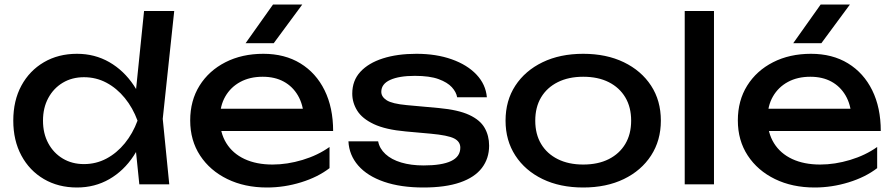

<svg xmlns="http://www.w3.org/2000/svg" viewBox="-20 -819 3971 853"><path d="M599 0 577 -215 606 -282 578 -359 620 -770H754L703 -291L732 0ZM637 -283Q618 -194 574 -127Q530 -60 465.5 -23Q401 14 322 14Q239 14 175 -23.5Q111 -61 75 -128Q39 -195 39 -283Q39 -372 75 -438.5Q111 -505 175 -542.5Q239 -580 322 -580Q401 -580 465.5 -543Q530 -506 574.5 -439.5Q619 -373 637 -283ZM171 -283Q171 -226 194.5 -182.5Q218 -139 259 -114.5Q300 -90 353 -90Q407 -90 453 -114.5Q499 -139 534.5 -182.5Q570 -226 591 -283Q570 -340 534.5 -383.5Q499 -427 453 -451.5Q407 -476 353 -476Q300 -476 259 -451.5Q218 -427 194.5 -383.5Q171 -340 171 -283Z M1166 14Q1067 14 990 -23.5Q913 -61 869 -128Q825 -195 825 -284Q825 -372 866.5 -438.5Q908 -505 981.5 -542.5Q1055 -580 1150 -580Q1245 -580 1314.5 -537.5Q1384 -495 1422 -418Q1460 -341 1460 -237H927V-336H1395L1330 -299Q1327 -355 1303.5 -395Q1280 -435 1240.5 -456.5Q1201 -478 1147 -478Q1090 -478 1047.5 -455Q1005 -432 981 -390.5Q957 -349 957 -292Q957 -229 985.5 -183Q1014 -137 1066.5 -112.5Q1119 -88 1191 -88Q1256 -88 1324 -108.5Q1392 -129 1444 -166V-72Q1392 -32 1317.5 -9Q1243 14 1166 14ZM1193 -799H1323L1196 -627H1071Z M2153 -172Q2153 -115 2121 -73Q2089 -31 2024 -8.5Q1959 14 1861 14Q1760 14 1686 -11.5Q1612 -37 1571.5 -83.5Q1531 -130 1528 -191H1660Q1666 -159 1692.5 -134.5Q1719 -110 1762.5 -97Q1806 -84 1862 -84Q1943 -84 1984 -103.5Q2025 -123 2025 -163Q2025 -190 1997.5 -204Q1970 -218 1894 -225L1783 -235Q1693 -243 1641 -267.5Q1589 -292 1567 -327.5Q1545 -363 1545 -403Q1545 -461 1581 -500Q1617 -539 1681 -559.5Q1745 -580 1830 -580Q1918 -580 1987 -555.5Q2056 -531 2097 -487.5Q2138 -444 2143 -387H2011Q2007 -410 1987.5 -431.5Q1968 -453 1928.5 -467.5Q1889 -482 1823 -482Q1753 -482 1713.5 -464Q1674 -446 1674 -411Q1674 -389 1698 -373.5Q1722 -358 1787 -352L1930 -339Q2016 -331 2064.5 -308.5Q2113 -286 2133 -251Q2153 -216 2153 -172Z M2571 14Q2468 14 2390.5 -23.5Q2313 -61 2269.5 -128Q2226 -195 2226 -283Q2226 -372 2269.5 -438.5Q2313 -505 2390.5 -542.5Q2468 -580 2571 -580Q2674 -580 2751.5 -542.5Q2829 -505 2872.5 -438.5Q2916 -372 2916 -283Q2916 -195 2872.5 -128Q2829 -61 2751.5 -23.5Q2674 14 2571 14ZM2571 -88Q2637 -88 2684.5 -112Q2732 -136 2758 -179.5Q2784 -223 2784 -283Q2784 -343 2758 -386.5Q2732 -430 2684.5 -454Q2637 -478 2571 -478Q2506 -478 2458 -454Q2410 -430 2384 -386.5Q2358 -343 2358 -283Q2358 -223 2384 -179.5Q2410 -136 2458 -112Q2506 -88 2571 -88Z M3022 -770H3152V0H3022Z M3599 14Q3500 14 3423 -23.5Q3346 -61 3302 -128Q3258 -195 3258 -284Q3258 -372 3299.5 -438.5Q3341 -505 3414.5 -542.5Q3488 -580 3583 -580Q3678 -580 3747.5 -537.5Q3817 -495 3855 -418Q3893 -341 3893 -237H3360V-336H3828L3763 -299Q3760 -355 3736.5 -395Q3713 -435 3673.5 -456.5Q3634 -478 3580 -478Q3523 -478 3480.5 -455Q3438 -432 3414 -390.5Q3390 -349 3390 -292Q3390 -229 3418.5 -183Q3447 -137 3499.5 -112.5Q3552 -88 3624 -88Q3689 -88 3757 -108.5Q3825 -129 3877 -166V-72Q3825 -32 3750.5 -9Q3676 14 3599 14ZM3626 -799H3756L3629 -627H3504Z"/></svg>

Font: Unbounded
Style: Regular
Weight: 400
Designer: Luke Prowse, Jean-Baptiste Morizot, Fátima Lázaro, Florian Runge
Foundry: NaN
Version: Version 1.701;gftools[0.9.28.dev5+ged2979d]